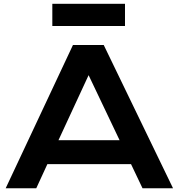

<svg xmlns="http://www.w3.org/2000/svg" viewBox="-20 -1003 952 1023"><path d="M368.7 -763.2H532.7L901.9 0H739.3L678.2 -128.4H232.4L173.3 0H10.3ZM617.2 -255.9 452.1 -602.5 291.5 -255.9ZM258.8 -982.9H646V-864.3H258.8Z"/></svg>

Font: Krona One
Style: Regular
Weight: 400
Version: Version 1.003